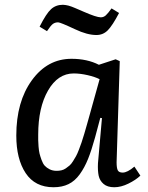

<svg xmlns="http://www.w3.org/2000/svg" viewBox="-20 -766 615 800"><path d="M381.8 -620.1Q343.3 -620.1 293 -644Q231.4 -672.9 222.2 -672.9Q209.5 -672.9 200.4 -666.3Q191.4 -659.7 175.8 -636.2L145 -654.8Q172.9 -710 192.9 -728Q212.9 -746.1 242.2 -746.1Q247.6 -746.1 253.9 -744.9Q260.3 -743.7 264.9 -742.7Q269.5 -741.7 278.6 -738.3Q287.6 -734.9 292 -732.9Q296.4 -731 309.1 -725.6Q321.8 -720.2 327.1 -717.8Q381.8 -693.8 399.9 -693.8Q411.6 -693.8 420.7 -701.9Q429.7 -710 444.8 -731L476.1 -711.9Q448.7 -659.7 429.2 -639.9Q409.7 -620.1 381.8 -620.1ZM465.8 -89.8Q465.8 -65.9 470.7 -56.4Q475.6 -46.9 491.2 -46.9Q510.7 -46.9 540 -71.8L564.9 -34.2Q545.9 -16.1 515.1 -1Q484.4 14.2 456.1 14.2Q427.7 14.2 411.6 0.5Q395.5 -13.2 391.1 -33.9Q386.7 -54.7 388.2 -85.9L404.8 -273.9L397.9 -274.9L376 -192.9Q361.3 -139.6 346.9 -103.8Q332.5 -67.9 312.3 -39.8Q292 -11.7 265.4 1.2Q238.8 14.2 203.1 14.2Q126 14.2 86.9 -44.7Q47.9 -103.5 47.9 -201.2Q47.9 -342.3 112.8 -431.6Q177.7 -521 277.8 -521Q343.3 -521 392.1 -496.1L461.9 -519L479 -511.2ZM215.8 -54.2Q226.6 -54.2 236.1 -56.4Q245.6 -58.6 254.2 -64.5Q262.7 -70.3 269.8 -76.4Q276.9 -82.5 284.2 -94.2Q291.5 -106 296.9 -115.5Q302.2 -125 308.8 -142.3Q315.4 -159.7 319.8 -172.4Q324.2 -185.1 331.1 -208.3Q337.9 -231.4 342.3 -247.1Q346.7 -262.7 354.5 -290.5Q359.4 -308.1 361.8 -316.9L395 -436Q376 -445.8 345 -452.9Q314 -460 287.1 -460Q221.2 -460 180.2 -388.9Q139.2 -317.9 139.2 -205.1Q139.2 -189.5 139.2 -181.9Q139.2 -174.3 140.6 -155.5Q142.1 -136.7 144.8 -126Q147.5 -115.2 153.1 -99.6Q158.7 -84 166.5 -75.4Q174.3 -66.9 187 -60.5Q199.7 -54.2 215.8 -54.2Z"/></svg>

Font: Literata Book
Style: Italic
Weight: 400
Italic angle: -3°
Designer: Latin by Veronika Burian and Jose Scaglione. Greek by Irene Vlachou. Cyrillic by Vera Evstafieva
Foundry: TypeTogether
Version: Version 1.003;PS 001.003;hotconv 1.0.88;makeotf.lib2.5.64775